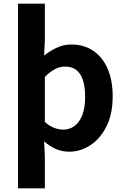

<svg xmlns="http://www.w3.org/2000/svg" viewBox="-20 -818 684 1053"><path d="M79 215V-798H226V-598L222 -513Q254 -539 292 -556.5Q330 -574 370 -574Q442 -574 493 -538.5Q544 -503 571 -439.5Q598 -376 598 -289Q598 -193 564 -125Q530 -57 475.5 -21.5Q421 14 360 14Q320 14 286.5 -1Q253 -16 222 -42L226 44V215ZM328 -107Q361 -107 388 -126.5Q415 -146 431 -186Q447 -226 447 -287Q447 -340 435 -377.5Q423 -415 399 -434Q375 -453 336 -453Q308 -453 281.5 -439Q255 -425 226 -396V-149Q253 -125 279 -116Q305 -107 328 -107Z"/></svg>

Font: Noto Sans TC Thin
Style: Bold
Weight: 700
Version: Version 2.004-H2;hotconv 1.0.118;makeotfexe 2.5.65603